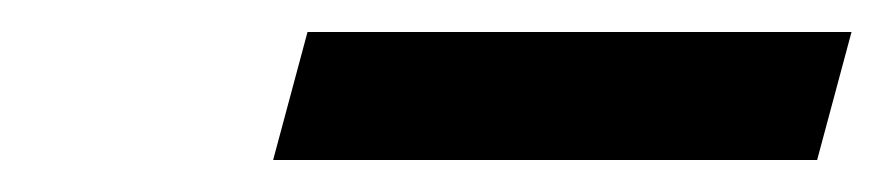

<svg xmlns="http://www.w3.org/2000/svg" viewBox="-20 -420 552 120"><path d="M190.7 -320H450.7H490.7L512.2 -400H472.2H212.2H172.2L150.7 -320Z"/></svg>

Font: Nordica Advanced
Style: RegularObl
Weight: 300
Version: Version 1.07